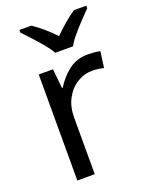

<svg xmlns="http://www.w3.org/2000/svg" viewBox="-144 -839 701 912"><g transform="rotate(-20 206.5 -383.0)"><path d="M335 -546Q350 -546 367.5 -544.5Q385 -543 398 -540L387 -459Q374 -462 358.5 -464Q343 -466 329 -466Q288 -466 252 -443.5Q216 -421 194.5 -380.5Q173 -340 173 -286V0H85V-536H157L167 -438H171Q197 -482 238 -514Q279 -546 335 -546ZM194 -606Q181 -629 159 -655.5Q137 -682 113 -708Q89 -734 71 -753V-766H131Q157 -749 185 -725Q213 -701 238 -674Q265 -701 293 -725Q321 -749 347 -766H409V-753Q390 -734 365.5 -708Q341 -682 318.5 -655.5Q296 -629 284 -606Z"/></g></svg>

Font: Noto Sans Adlam Unjoined
Style: Regular
Weight: 400
Designer: Mark Jamra, Neil Patel
Foundry: JamraPatel LLC
Version: Version 3.001